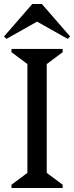

<svg xmlns="http://www.w3.org/2000/svg" viewBox="-27 -933 368 953"><path d="M30 0V-16L109 -75V-615L30 -674V-690H284V-674L205 -615V-75L284 -16V0ZM5 -740 -7 -752 133 -913H181L321 -752L309 -740L151 -829H163Z"/></svg>

Font: Platypi Light Light
Style: Regular
Weight: 300
Version: Version 1.200